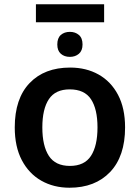

<svg xmlns="http://www.w3.org/2000/svg" viewBox="-20 -868 654 898"><path d="M467 -848V-764H148V-848ZM307 -719Q332 -719 349 -704.5Q366 -690 366 -660Q366 -631 349 -616.5Q332 -602 307 -602Q281 -602 264.5 -616.5Q248 -631 248 -660Q248 -690 264.5 -704.5Q281 -719 307 -719ZM565 -272Q565 -137 495 -63.5Q425 10 305 10Q231 10 173 -23Q115 -56 82 -119Q49 -182 49 -272Q49 -407 118.5 -479.5Q188 -552 308 -552Q383 -552 441 -519.5Q499 -487 532 -424.5Q565 -362 565 -272ZM178 -272Q178 -186 208.5 -139Q239 -92 307 -92Q375 -92 405.5 -139Q436 -186 436 -272Q436 -358 405.5 -404Q375 -450 306 -450Q239 -450 208.5 -404Q178 -358 178 -272Z"/></svg>

Font: Noto Sans SemiBold
Style: Regular
Weight: 600
Designer: Monotype Design Team
Foundry: Monotype Imaging Inc.
Version: Version 2.007